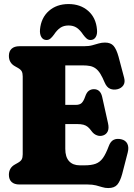

<svg xmlns="http://www.w3.org/2000/svg" viewBox="-20 -934 676 972"><path d="M208.5 -403H363Q383 -403 393 -412.2Q403 -421.5 411 -444.5Q418.5 -466.5 429.8 -474.5Q441 -482.5 455.5 -482.5Q488 -482.5 497 -444.5L527 -309.5Q532.5 -284.5 525.5 -269.2Q518.5 -254 502.5 -248.5Q487 -243 471 -248.8Q455 -254.5 444 -269.5Q434 -283.5 424.8 -291.2Q415.5 -299 402.8 -302.5Q390 -306 369 -306H208.5ZM25 -651Q25 -674.5 38.8 -687.2Q52.5 -700 78.5 -700H405Q430 -700 447.2 -704.8Q464.5 -709.5 479.5 -714Q494.5 -718.5 511.5 -718.5Q540.5 -718.5 555 -701.8Q569.5 -685 580 -647.5L608.5 -540Q614.5 -517 604.5 -502.2Q594.5 -487.5 575.5 -482.5Q555 -477.5 537.8 -484.5Q520.5 -491.5 510 -516Q498.5 -543.5 487.8 -560.8Q477 -578 464.5 -587.2Q452 -596.5 436.2 -599.8Q420.5 -603 398.5 -603H310.5V-180.5Q310.5 -139 329.8 -118Q349 -97 384 -97H408Q442.5 -97 464.2 -105Q486 -113 501 -134Q516 -155 530.5 -194Q539.5 -218.5 555.5 -226.2Q571.5 -234 593.5 -229Q616 -224 624.8 -206Q633.5 -188 626.5 -161.5L598.5 -53Q588.5 -16.5 573.8 0.8Q559 18 528 18Q512 18 497.8 13.5Q483.5 9 466 4.5Q448.5 0 423.5 0H78.5Q52.5 0 38.8 -12.8Q25 -25.5 25 -49Q25 -84.5 56 -101.5L71 -110Q85 -118 90 -127.2Q95 -136.5 95 -153V-547Q95 -563.5 90 -572.8Q85 -582 71 -590L56 -598.5Q25 -615.5 25 -651ZM327 -805Q302.5 -805 285.5 -793.5Q268.5 -782 253 -758.5Q243.5 -745.5 235 -738.5Q226.5 -731.5 215.5 -731.5Q198.5 -731.5 189.5 -746.2Q180.5 -761 182.5 -784.5Q188 -844 227.5 -878.8Q267 -913.5 327 -913.5Q387 -913.5 426.5 -878.8Q466 -844 471 -784.5Q473.5 -761 464.5 -746.2Q455.5 -731.5 438 -731.5Q427.5 -731.5 419 -738.5Q410.5 -745.5 401 -758.5Q385.5 -782 368.5 -793.5Q351.5 -805 327 -805Z"/></svg>

Font: Fraunces 144pt S100 Black
Style: Regular
Weight: 900
Version: Version 1.000